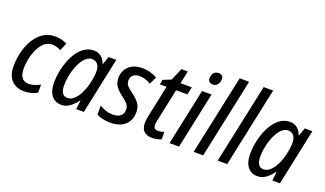

<svg xmlns="http://www.w3.org/2000/svg" viewBox="-74 -1234 2908 1719"><g transform="rotate(20 1380.0 -375.0)"><path d="M201.2 9.8Q150.4 9.8 113.3 -10.5Q76.2 -30.8 56.2 -71.3Q36.1 -111.8 36.1 -172.4Q36.1 -225.1 46.6 -278.6Q57.1 -332 77.9 -380.1Q98.6 -428.2 129.9 -466.1Q161.1 -503.9 202.4 -525.9Q243.7 -547.9 295.4 -547.9Q328.1 -547.9 357.4 -541Q386.7 -534.2 411.1 -521L379.9 -447.3Q362.8 -457 341.1 -463.6Q319.3 -470.2 295.9 -470.2Q255.9 -470.2 224.9 -443.8Q193.8 -417.5 172.4 -374Q150.9 -330.6 139.9 -279.5Q128.9 -228.5 128.9 -179.2Q128.9 -142.6 139.2 -117.4Q149.4 -92.3 169.4 -79.6Q189.5 -66.9 217.8 -66.9Q245.1 -66.9 271.5 -75.9Q297.9 -85 324.7 -99.1V-21.5Q300.3 -7.8 269 1Q237.8 9.8 201.2 9.8Z M553.7 9.8Q515.6 9.8 487.1 -9.3Q458.5 -28.3 442.9 -66.2Q427.2 -104 427.2 -159.2Q427.2 -210.4 437.5 -264.6Q447.8 -318.8 467.3 -369.4Q486.8 -419.9 515.9 -460.2Q544.9 -500.5 582.5 -524.2Q620.1 -547.9 666 -547.9Q694.8 -547.9 717 -536.9Q739.3 -525.9 754.6 -506.6Q770 -487.3 778.3 -461.9H782.2L808.6 -537.6H881.8L768.1 0H695.8L705.1 -85.4H702.1Q682.6 -58.6 659.9 -36.9Q637.2 -15.1 611.1 -2.7Q585 9.8 553.7 9.8ZM585.4 -66.9Q619.6 -66.9 648.4 -93.5Q677.2 -120.1 698.7 -163.1Q720.2 -206.1 732.4 -255.4Q741.7 -292.5 745.8 -322.5Q750 -352.5 750 -379.4Q750 -420.9 730.7 -445.6Q711.4 -470.2 677.2 -470.2Q649.4 -470.2 625.2 -451.2Q601.1 -432.1 581.8 -400.1Q562.5 -368.2 548.8 -328.4Q535.2 -288.6 527.8 -245.8Q520.5 -203.1 520.5 -163.6Q520.5 -115.2 537.4 -91.1Q554.2 -66.9 585.4 -66.9Z M1024.4 9.8Q981 9.8 947.5 1.5Q914.1 -6.8 890.6 -20V-105.5Q914.6 -89.4 949 -77.6Q983.4 -65.9 1018.1 -65.9Q1049.3 -65.9 1071.5 -75.7Q1093.8 -85.4 1105.5 -104Q1117.2 -122.6 1117.2 -148.4Q1117.2 -167 1110.8 -181.6Q1104.5 -196.3 1088.4 -211.9Q1072.3 -227.5 1044.4 -248.5Q1015.1 -270 994.9 -291.3Q974.6 -312.5 964.4 -336.9Q954.1 -361.3 954.1 -392.1Q954.1 -438 974.9 -472.9Q995.6 -507.8 1033.9 -527.8Q1072.3 -547.9 1125.5 -547.9Q1168.9 -547.9 1205.8 -537.4Q1242.7 -526.9 1270.5 -510.3L1236.3 -439.5Q1213.9 -454.1 1186 -463.4Q1158.2 -472.7 1127 -472.7Q1090.3 -472.7 1068.1 -453.6Q1045.9 -434.6 1045.9 -401.9Q1045.9 -384.8 1052 -370.8Q1058.1 -356.9 1073.2 -342.5Q1088.4 -328.1 1114.7 -309.1Q1144 -286.6 1165.8 -265.6Q1187.5 -244.6 1199.2 -219.5Q1210.9 -194.3 1210.9 -158.2Q1210.9 -106 1188.5 -68.4Q1166 -30.8 1124.3 -10.5Q1082.5 9.8 1024.4 9.8Z M1419.9 9.8Q1370.6 9.8 1342.8 -15.6Q1314.9 -41 1314.9 -95.2Q1314.9 -109.4 1317.1 -127.2Q1319.3 -145 1323.7 -165L1387.2 -464.8H1322.8L1332.5 -511.2L1407.2 -541L1459 -658.7H1519L1493.2 -537.6H1601.1L1585.4 -464.8H1478L1413.6 -161.1Q1410.6 -147.5 1408.4 -134Q1406.2 -120.6 1406.2 -109.9Q1406.2 -89.8 1415.8 -78.6Q1425.3 -67.4 1447.3 -67.4Q1461.4 -67.4 1476.3 -70.3Q1491.2 -73.2 1506.8 -79.1V-7.8Q1490.7 -0.5 1466.6 4.6Q1442.4 9.8 1419.9 9.8Z M1584.5 0 1698.7 -537.6H1789.1L1675.3 0ZM1768.1 -625Q1747.1 -625 1734.4 -636.2Q1721.7 -647.5 1721.7 -669.4Q1721.7 -688 1728.5 -704.1Q1735.4 -720.2 1749.3 -730.2Q1763.2 -740.2 1783.7 -740.2Q1805.2 -740.2 1817.1 -729.7Q1829.1 -719.2 1829.1 -697.8Q1829.1 -666.5 1812.3 -645.8Q1795.4 -625 1768.1 -625Z M1814 0 1976.1 -759.8H2066.4L1904.8 0Z M2043 0 2205.1 -759.8H2295.4L2133.8 0Z M2421.9 9.8Q2383.8 9.8 2355.2 -9.3Q2326.7 -28.3 2311 -66.2Q2295.4 -104 2295.4 -159.2Q2295.4 -210.4 2305.7 -264.6Q2315.9 -318.8 2335.4 -369.4Q2355 -419.9 2384 -460.2Q2413.1 -500.5 2450.7 -524.2Q2488.3 -547.9 2534.2 -547.9Q2563 -547.9 2585.2 -536.9Q2607.4 -525.9 2622.8 -506.6Q2638.2 -487.3 2646.5 -461.9H2650.4L2676.8 -537.6H2750L2636.2 0H2564L2573.2 -85.4H2570.3Q2550.8 -58.6 2528.1 -36.9Q2505.4 -15.1 2479.2 -2.7Q2453.1 9.8 2421.9 9.8ZM2453.6 -66.9Q2487.8 -66.9 2516.6 -93.5Q2545.4 -120.1 2566.9 -163.1Q2588.4 -206.1 2600.6 -255.4Q2609.9 -292.5 2614 -322.5Q2618.2 -352.5 2618.2 -379.4Q2618.2 -420.9 2598.9 -445.6Q2579.6 -470.2 2545.4 -470.2Q2517.6 -470.2 2493.4 -451.2Q2469.2 -432.1 2450 -400.1Q2430.7 -368.2 2417 -328.4Q2403.3 -288.6 2396 -245.8Q2388.7 -203.1 2388.7 -163.6Q2388.7 -115.2 2405.5 -91.1Q2422.4 -66.9 2453.6 -66.9Z"/></g></svg>

Font: Open Sans SemiCondensed Medium
Style: Italic
Weight: 500
Width: 4
Italic angle: -12°
Designer: Monotype Design Team
Foundry: Monotype Imaging Inc.
Version: Version 3.000